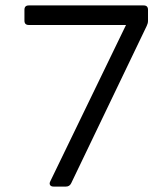

<svg xmlns="http://www.w3.org/2000/svg" viewBox="-20 -687 614 707"><path d="M177 0Q168 0 164.5 -5.5Q161 -11 165 -19L444 -595H86Q70 -595 70 -611V-651Q70 -667 86 -667H509Q525 -667 525 -651V-610Q525 -601 520 -591L242 -12Q236 0 223 0Z"/></svg>

Font: Pitagon Sans
Style: Regular
Weight: 400
Designer: Travis Tran
Foundry: Pitagon
Version: Version 1.001; ttfautohint (v1.8.4.7-5d5b);gftools[0.9.26]